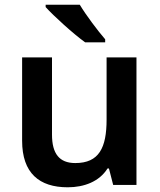

<svg xmlns="http://www.w3.org/2000/svg" viewBox="-20 -786 678 816"><path d="M319 -766H174V-756C207 -719 293 -641 342 -606H427V-619C395 -656 346 -721 319 -766ZM560 -542H433V-278C433 -158 401 -93 300 -93C232 -93 201 -133 201 -214V-542H74V-188C74 -50 147 10 268 10C337 10 402 -14 437 -70H443L461 0H560Z"/></svg>

Font: Noto Sans Lao SemiBold
Style: Regular
Weight: 600
Designer: Monotype Design Team
Foundry: Monotype Imaging Inc.
Version: Version 2.003